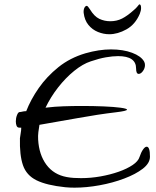

<svg xmlns="http://www.w3.org/2000/svg" viewBox="-20 -814 719 886"><path d="M324 52Q313 52 302.5 51.5Q292 51 281 50Q195 41 148.5 18Q102 -5 86 -51.5Q70 -98 72 -176Q73 -187 75.5 -199.5Q78 -212 78 -225H69Q60 -225 56.5 -233.5Q53 -242 53 -254Q53 -269 58.5 -283Q64 -297 71 -297Q76 -297 83.5 -299Q91 -301 101 -301Q122 -355 159 -408Q196 -461 249.5 -504Q303 -547 374 -568Q437 -586 492 -586Q548 -586 589.5 -570.5Q631 -555 645 -530Q649 -523 649 -514Q649 -499 639.5 -486Q630 -473 620 -473Q608 -473 608 -498Q608 -555 525 -555Q500 -555 468.5 -549.5Q437 -544 399 -531Q362 -519 322.5 -487Q283 -455 248.5 -411Q214 -367 190 -317L199 -318Q231 -322 273 -323.5Q315 -325 358 -325Q411 -325 458.5 -323Q506 -321 536 -317Q566 -313 566 -308Q566 -302 516 -296Q432 -286 338.5 -269Q245 -252 162 -238Q159 -221 157 -204Q155 -187 156 -170Q160 -100 194 -54Q228 -8 288 3Q304 6 320.5 7Q337 8 354 8Q399 8 444 0Q489 -8 527.5 -21.5Q566 -35 592 -52.5Q618 -70 624 -90Q631 -111 640 -124Q649 -137 657 -137Q672 -137 672 -91Q672 -61 639 -35.5Q606 -10 553 10Q500 30 439.5 41Q379 52 324 52ZM484 -656Q458 -656 432 -666.5Q406 -677 388 -699Q370 -721 366 -755Q365 -769 369.5 -778Q374 -787 381 -787Q383 -787 387.5 -781.5Q392 -776 395 -771Q415 -738 438.5 -727Q462 -716 489 -716Q519 -716 543.5 -728.5Q568 -741 597 -767Q608 -776 615 -785Q622 -794 623 -794Q631 -794 631 -777Q631 -765 625 -750Q604 -701 563.5 -678.5Q523 -656 484 -656Z"/></svg>

Font: Grechen Fuemen
Style: Regular
Weight: 400
Designer: Robert E. Leuschke
Foundry: Robert E. Leuschke
Version: Version 1.010; ttfautohint (v1.8.3)